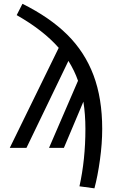

<svg xmlns="http://www.w3.org/2000/svg" viewBox="-20 -790 655 1026"><path d="M100 -769.7Q245.6 -697.4 339.2 -604.9Q432.8 -512.3 479.5 -388.5Q526.2 -264.6 526.2 -101Q526.2 -23.1 514.1 64.1Q502.1 151.3 484.6 216.4L404.6 205.6Q436.4 62.6 436.4 -101Q436.4 -179 425.6 -246.7L321.5 0H242.1L396.9 -358.5Q378.5 -411.8 345.6 -464.6L121.5 0H32.3L293.8 -534.4Q210.8 -628.7 69.2 -709.2Z"/></svg>

Font: Fira Code Fixed
Style: Regular
Weight: 400
Monospace: yes
Designer: Carrois Corporate, Edenspiekermann AG, Nikita Prokopov
Foundry: Carrois Corporate, Edenspiekermann AG, Nikita Prokopov
Version: Version 5.002